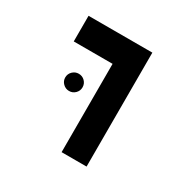

<svg xmlns="http://www.w3.org/2000/svg" viewBox="-135 -721 855 855"><g transform="rotate(30 293.0 -293.0)"><path d="M284.7 0V-454.1H85V-585.9H413.1V0ZM176.8 -252.4Q158.7 -252.4 145.5 -265.4Q132.3 -278.3 132.3 -296.4Q132.3 -314.9 145.5 -327.9Q158.7 -340.8 176.8 -340.8Q195.3 -340.8 208.3 -327.9Q221.2 -314.9 221.2 -296.4Q221.2 -278.3 208.3 -265.4Q195.3 -252.4 176.8 -252.4Z"/></g></svg>

Font: Cascadia Code NF
Style: Bold
Weight: 700
Monospace: yes
Designer: Aaron Bell
Foundry: Saja Typeworks
Version: Version 2404.023; ttfautohint (v1.8.4)